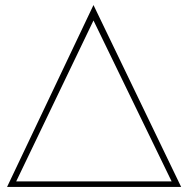

<svg xmlns="http://www.w3.org/2000/svg" viewBox="-20 -742 747 762"><path d="M351 -722 699 0H8ZM30 -22H673L667 -10L347 -669H355L38 -9Z"/></svg>

Font: Easer Grotesk Variable
Style: Regular
Weight: 400
Designer: Boardeaser, Bonnie Shaver-Troup, Thomas Jockin
Foundry: Lexend
Version: Version 1.001;Glyphs 3.1.2 (3151)